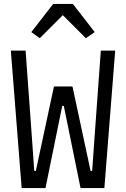

<svg xmlns="http://www.w3.org/2000/svg" viewBox="-20 -955 640 975"><path d="M90 0 35 -698H110L139 -298L154 -87H162L254 -516H348L440 -87H448L463 -298L492 -698H565L510 0H389L304 -417H296L211 0ZM350 -935 461 -792 416 -761 299 -878 182 -761 139 -792 250 -935Z"/></svg>

Font: Lilex Nerd Font
Style: Regular
Weight: 400
Designer: Mike Abbink, Paul van der Laan, Pieter van Rosmalen, Mikhael Khrustik
Foundry: Mikhael Khrustik
Version: Version 2.400; ttfautohint (v1.8.4.7-5d5b);Nerd Fonts 3.3.0